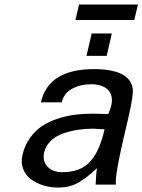

<svg xmlns="http://www.w3.org/2000/svg" viewBox="-20 -822 634 855"><path d="M455.1 -573.2H365.2L388.2 -672.9H478ZM578.1 -732.9H315.9L332 -801.8H594.2ZM176.8 -144V-145Q168 -105.5 191.2 -80.3Q214.4 -55.2 255.9 -55.2Q298.8 -55.2 330.6 -67.6Q362.3 -80.1 384.3 -106Q406.2 -131.8 420.4 -165.3Q434.6 -198.7 445.8 -246.1Q396 -249 395 -249Q361.3 -249 329.3 -244.4Q297.4 -239.7 264.2 -228.8Q231 -217.8 207.5 -196Q184.1 -174.3 176.8 -144ZM384.8 -446.8H386.2Q337.9 -446.8 301 -426.8Q264.2 -406.7 254.9 -366.2H162.1Q195.8 -514.2 397.9 -514.2Q556.2 -514.2 570.8 -429.2Q575.7 -399.9 549.8 -290L524.9 -183.1Q491.7 -36.6 496.1 0H405.8Q408.7 -61 412.1 -73.2Q388.2 -51.3 373 -39.1Q357.9 -26.9 335.7 -12.9Q313.5 1 289.8 7.1Q266.1 13.2 237.8 13.2Q203.1 13.2 171.6 3.2Q140.1 -6.8 116.7 -24.7Q93.3 -42.5 82.8 -70.6Q72.3 -98.6 80.1 -131.8Q89.8 -174.8 113.8 -208Q137.7 -241.2 168.2 -261.2Q198.7 -281.2 238.3 -293.9Q277.8 -306.6 315.2 -311.3Q352.5 -315.9 394 -315.9Q401.4 -315.9 428.2 -314.9Q455.1 -314 461.9 -314Q471.2 -334.5 475.1 -350.1Q485.8 -396 461.4 -421.4Q437 -446.8 384.8 -446.8Z"/></svg>

Font: Perun
Style: Italic
Weight: 400
Italic angle: -12°
Foundry: Stefan Peev, Context Ltd
Version: Version 001.000